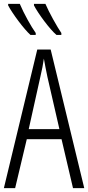

<svg xmlns="http://www.w3.org/2000/svg" viewBox="-20 -969 454 989"><path d="M214 -949H155V-941C176 -900 237 -817 271 -789H296V-799C275 -829 231 -908 214 -949ZM82 -949H22V-941C44 -899 104 -818 137 -789H164V-799C141 -831 103 -899 82 -949ZM356 0H414L241 -714H172L0 0H58L118 -252H297ZM286 -304H128L188 -574C196 -609 202 -637 206 -667C211 -637 217 -609 224 -574Z"/></svg>

Font: Noto Sans UI Condensed Light
Style: Regular
Weight: 300
Width: 3
Designer: Monotype Design Team
Foundry: Monotype Imaging Inc.
Version: Version 1.901